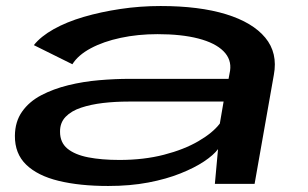

<svg xmlns="http://www.w3.org/2000/svg" viewBox="-20 -611 1023 638"><path d="M339.5 7Q412.5 7 472.8 -4.5Q533 -16 579.8 -34.8Q626.5 -53.5 658 -74.5Q689.5 -95.5 704.5 -115.5L694 0H826L890 -362.5Q903.5 -435 861.5 -485.8Q819.5 -536.5 730.8 -563.8Q642 -591 513.5 -591Q445.5 -591 380.2 -581.2Q315 -571.5 258 -554.8Q201 -538 158.2 -514Q115.5 -490 92.5 -461L220.5 -397.5Q239.5 -428 281.5 -450.5Q323.5 -473 380.8 -485.2Q438 -497.5 503.5 -497.5Q583 -497.5 639 -483Q695 -468.5 722.5 -441Q750 -413.5 744.5 -376L739.5 -349H410Q362.5 -349 309.5 -344.5Q256.5 -340 206.8 -327.8Q157 -315.5 117 -294.5Q77 -273.5 53.5 -240.2Q30 -207 29.5 -160Q29 -100.5 67 -63.8Q105 -27 175 -10Q245 7 339.5 7ZM377 -79.5Q317.5 -79.5 273 -88.2Q228.5 -97 204 -117.2Q179.5 -137.5 179.5 -173Q179 -203 198 -222.8Q217 -242.5 249.5 -253.2Q282 -264 322.5 -268.8Q363 -273.5 406.5 -273.5H723L710.5 -200.5Q687 -169.5 639.2 -141.8Q591.5 -114 524.8 -96.8Q458 -79.5 377 -79.5Z"/></svg>

Font: Anybody ExtraExpanded Medium
Style: Italic
Weight: 500
Width: 8
Italic angle: -10°
Version: Version 1.113;gftools[0.9.25]